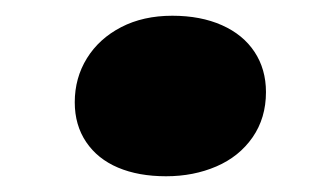

<svg xmlns="http://www.w3.org/2000/svg" viewBox="-20 -206 425 244"><path d="M75 -76Q75 -107 90.5 -132Q106 -157 134 -171.5Q162 -186 199 -186Q235 -186 262 -174Q289 -162 303.5 -140Q318 -118 318 -89Q318 -56 301 -31.5Q284 -7 255 5.5Q226 18 191 18Q156 18 130 7Q104 -4 89.5 -25.5Q75 -47 75 -76Z"/></svg>

Font: Literata 18pt Black
Style: Italic
Weight: 900
Italic angle: -2°
Designer: Latin by Veronika Burian and Jose Scaglione. Greek by Irene Vlachou. Cyrillic by Vera Evstafieva
Foundry: TypeTogether
Version: Version 3.103;gftools[0.9.29]